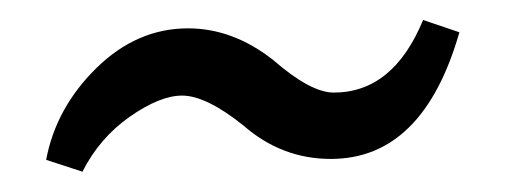

<svg xmlns="http://www.w3.org/2000/svg" viewBox="-20 -369 513 191"><path d="M25.9 -210Q35.6 -261.7 75.9 -301.3Q116.2 -340.8 167 -340.8Q211.9 -340.8 252 -309.1Q289.1 -276.9 312 -276.9Q371.1 -276.9 400.9 -349.1L437 -336.9Q400.9 -210.9 309.1 -210.9Q260.3 -210.9 222.2 -244.1Q185.1 -273.9 161.1 -273.9Q139.2 -273.9 109.1 -252.9Q79.1 -231.9 62 -198.2Z"/></svg>

Font: Linux Libertine
Style: Semibold
Weight: 600
Designer: Philipp H. Poll
Foundry: Philipp H. Poll
Version: Version 5.1.2 ; ttfautohint (v0.9)